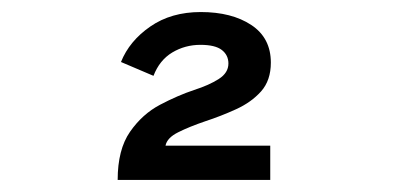

<svg xmlns="http://www.w3.org/2000/svg" viewBox="-20 -897 656 319"><path d="M175.5 -598Q175.5 -648.5 196 -678Q216.5 -707.5 246 -723Q275.5 -738.5 302.5 -747.5Q327.5 -755.5 343.5 -765.8Q359.5 -776 359.5 -791.5Q359.5 -805.5 348.5 -814Q337.5 -822.5 313 -822.5Q287.5 -822.5 266.2 -809.8Q245 -797 235 -771L181 -794Q195 -829 229.8 -853Q264.5 -877 313.5 -877Q365 -877 397.5 -855.5Q430 -834 430 -793Q430 -763.5 413.8 -745.2Q397.5 -727 372.2 -715.5Q347 -704 321 -695.5Q294.5 -686.5 276 -677.2Q257.5 -668 255 -655H429V-598Z"/></svg>

Font: Overpass Mono Light
Style: Regular
Weight: 400
Monospace: yes
Version: Version 4.000